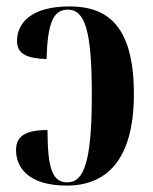

<svg xmlns="http://www.w3.org/2000/svg" viewBox="-20 -568 475 598"><path d="M188 10C307 10 397 -64 397 -275C397 -485 317 -548 197 -548C75 -548 33 -495 33 -440C33 -400 64 -386 125 -384C128 -496 146 -538 191 -538C245 -538 266 -472 266 -272C266 -63 241 0 190 0C144 0 128 -41 128 -163C54 -163 30 -141 30 -100C30 -47 68 10 188 10Z"/></svg>

Font: Noto Serif Display ExtraCondensed
Style: Bold
Weight: 700
Width: 2
Designer: Monotype Design Team
Foundry: Monotype Imaging Inc.
Version: Version 2.009